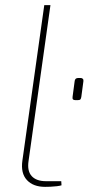

<svg xmlns="http://www.w3.org/2000/svg" viewBox="-20 -720 344 746"><path d="M272 -331Q266 -331 263.5 -334Q261 -337 262 -344L270 -404Q271 -417 284 -417H293Q299 -417 302 -413.5Q305 -410 304 -404L296 -344Q295 -337 292.5 -334Q290 -331 283 -331ZM176 -700 91 -95Q85 -56 103 -36Q121 -16 159 -16H218L219 0Q213 2 201 3.5Q189 5 176.5 5.5Q164 6 155 6Q109 6 84.5 -20.5Q60 -47 67 -96L152 -700Z"/></svg>

Font: Exo 2 Thin
Style: Italic
Weight: 250
Italic angle: -8°
Designer: Natanael Gama
Foundry: Natanael Gama
Version: Version 2.010